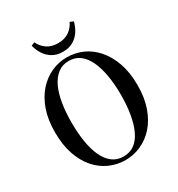

<svg xmlns="http://www.w3.org/2000/svg" viewBox="-201 -982 1045 1128"><g transform="rotate(-30 321.5 -418.0)"><path d="M321 16Q266 16 215.5 -6Q165 -28 126 -72Q87 -116 64.5 -181Q42 -246 42 -333Q42 -417 64.5 -481.5Q87 -546 126 -590Q165 -634 215.5 -657Q266 -680 321 -680Q377 -680 427 -658Q477 -636 516 -591.5Q555 -547 578 -482Q601 -417 601 -330Q601 -246 578 -181Q555 -116 516 -72.5Q477 -29 426.5 -6.5Q376 16 321 16ZM321 -8Q365 -8 396.5 -31.5Q428 -55 448 -98.5Q468 -142 478 -201Q488 -260 488 -330Q488 -401 478 -460Q468 -519 448 -563Q428 -607 396.5 -631.5Q365 -656 321 -656Q278 -656 246.5 -632Q215 -608 194.5 -564.5Q174 -521 164.5 -462Q155 -403 155 -333Q155 -263 164.5 -203.5Q174 -144 194.5 -100Q215 -56 246.5 -32Q278 -8 321 -8ZM178 -842 201 -852Q216 -819 246 -798Q276 -777 321 -777Q366 -777 396 -798Q426 -819 441 -852L464 -842Q457 -812 440 -784Q423 -756 393.5 -737.5Q364 -719 321 -719Q278 -719 248.5 -737.5Q219 -756 202 -784Q185 -812 178 -842Z"/></g></svg>

Font: Source Serif 4 60pt SemiBold
Style: Regular
Weight: 600
Version: Version 4.004;hotconv 1.0.116;makeotfexe 2.5.65601